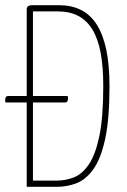

<svg xmlns="http://www.w3.org/2000/svg" viewBox="-33 -720 490 740"><path d="M70 0V-684Q70 -691 74.5 -695.5Q79 -700 94 -700H195Q242 -700 278.5 -682Q315 -664 339.5 -626Q364 -588 376.5 -529Q389 -470 389 -388Q389 -260 372 -183Q355 -106 326 -66.5Q297 -27 261 -13.5Q225 0 187 0ZM94 -24H186Q220 -24 252 -36.5Q284 -49 309.5 -86.5Q335 -124 350 -196Q365 -268 365 -388Q365 -462 355 -516Q345 -570 323.5 -605.5Q302 -641 269 -658.5Q236 -676 190 -676H94ZM-12 -325Q-13 -329 -13 -332Q-13 -335 -13 -338Q-12 -344 -9.5 -347Q-7 -350 -2 -350H228Q229 -346 229 -343Q229 -340 229 -337Q228 -331 225.5 -328Q223 -325 218 -325Z"/></svg>

Font: Yanone Kaffeesatz ExtraLight ExtraLight
Style: Regular
Weight: 250
Version: Version 2.003